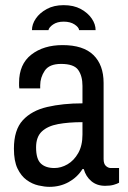

<svg xmlns="http://www.w3.org/2000/svg" viewBox="-20 -713 496 745"><path d="M172 12Q153 12 129 6.5Q105 1 83.5 -14.5Q62 -30 48 -59Q34 -88 34 -136Q34 -209 68.5 -246.5Q103 -284 163.5 -298Q224 -312 300 -312V-380Q300 -418 283.5 -441.5Q267 -465 217 -465Q171 -465 153.5 -438.5Q136 -412 136 -382V-370H55Q54 -375 54 -380Q54 -385 54 -392Q54 -464 101.5 -501Q149 -538 223 -538Q303 -538 342.5 -499.5Q382 -461 382 -391V-96Q382 -77 391 -69Q400 -61 410 -61H442V-4Q435 0 421.5 4Q408 8 388 8Q356 8 334.5 -10Q313 -28 305 -57H300Q280 -25 246.5 -6.5Q213 12 172 12ZM191 -61Q217 -61 242 -75.5Q267 -90 283.5 -119Q300 -148 300 -191V-239Q246 -239 205.5 -231.5Q165 -224 142.5 -203Q120 -182 120 -141Q120 -96 138.5 -78.5Q157 -61 191 -61ZM104 -596Q104 -619 119 -641Q134 -663 161.5 -678Q189 -693 227 -693Q266 -693 293.5 -678Q321 -663 336 -641Q351 -619 351 -596H287Q286 -607 269.5 -618Q253 -629 227 -629Q202 -629 186 -618Q170 -607 168 -596Z"/></svg>

Font: Archivo Narrow
Style: Regular
Weight: 400
Designer: Hector Gatti
Foundry: Omnibus-Type
Version: Version 3.002